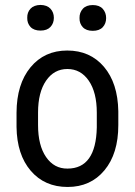

<svg xmlns="http://www.w3.org/2000/svg" viewBox="-20 -741 542 771"><path d="M132.8 -238.8Q132.8 -157.2 165 -110.4Q197.3 -63.5 251 -64Q365.2 -64 368.7 -229V-288.6Q368.7 -370.1 336.4 -417Q304.2 -463.9 250.5 -463.9Q197.3 -463.9 165 -417Q132.8 -370.1 132.8 -289.1ZM46.4 -288.6Q46.9 -403.3 102.5 -470.7Q158.2 -538.1 250 -538.1Q341.8 -538.1 397.5 -472.7Q453.1 -407.2 455.1 -294.4V-238.8Q455.1 -124 399.4 -57.1Q343.8 9.8 251.5 9.8Q159.2 9.8 103.5 -55.2Q47.9 -120.1 46.4 -231ZM299.3 -668.5Q298.8 -690.4 312.5 -705.6Q326.2 -720.7 352.5 -720.7Q378.9 -720.7 392.6 -705.6Q406.2 -690.4 406.2 -668.5Q406.2 -646.5 392.6 -631.8Q378.9 -617.2 352.5 -617.2Q326.2 -617.2 312.5 -631.8Q298.8 -646.5 299.3 -668.5ZM89.4 -669.4Q88.9 -691.4 102.5 -706.1Q116.2 -720.7 142.6 -721.2Q168.9 -720.7 182.6 -706.1Q196.3 -691.4 196.3 -669.4Q196.3 -647.5 182.6 -632.8Q168.9 -618.2 142.6 -618.2Q116.2 -618.2 102.5 -632.8Q88.9 -647.5 89.4 -669.4Z"/></svg>

Font: RobotoCondensed-Regular
Style: Regular
Weight: 400
Designer: Google
Version: Version 2.001201; 2014